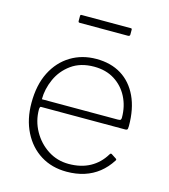

<svg xmlns="http://www.w3.org/2000/svg" viewBox="-109 -809 796 905"><g transform="rotate(15 288.5 -356.0)"><path d="M98 -240Q98 -184 125 -135.5Q152 -87 197.5 -57.5Q243 -28 299 -28Q359 -28 403 -52Q447 -76 474 -121Q477 -126 479.5 -126.5Q482 -127 485 -125L508 -110Q514 -106 509 -100Q486 -64 455 -39.5Q424 -15 385 -2.5Q346 10 299 10Q227 10 172.5 -24Q118 -58 87 -119.5Q56 -181 56 -261Q56 -349 87.5 -411Q119 -473 174 -506.5Q229 -540 299 -540Q370 -540 421 -508.5Q472 -477 500 -417.5Q528 -358 528 -274Q528 -268 527 -261Q526 -254 515 -254H104Q101 -254 99.5 -249.5Q98 -245 98 -240ZM469 -290Q480 -290 483 -293Q486 -296 486 -304Q486 -359 463 -404Q440 -449 398 -475.5Q356 -502 298 -502Q232 -502 187.5 -470Q143 -438 121 -389Q99 -340 99 -290ZM423 -716V-692Q423 -684 413 -684H178Q174 -684 172.5 -686Q171 -688 171 -692V-715Q171 -722 176 -722H418Q423 -722 423 -716Z"/></g></svg>

Font: Libre Franklin Thin Thin
Style: Regular
Weight: 250
Version: Version 3.000